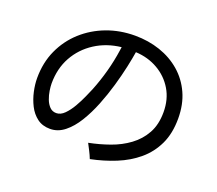

<svg xmlns="http://www.w3.org/2000/svg" viewBox="-125 -917 1250 1105"><g transform="rotate(20 500.0 -364.5)"><path d="M522.5 13.7Q513.7 -8.8 502.9 -29.8Q492.2 -50.8 481.4 -71.3Q545.9 -84 607.9 -106Q669.9 -127.9 719.7 -164.6Q769.5 -201.2 799.3 -254.9Q829.1 -308.6 829.1 -384.8Q829.1 -462.9 793.9 -522Q758.8 -581.1 698.2 -616.2Q637.7 -651.4 561.5 -655.3Q555.7 -618.2 543.5 -561Q531.2 -503.9 512.2 -438Q493.2 -372.1 467.3 -307.1Q441.4 -242.2 408.7 -189Q376 -135.7 335.4 -103.5Q294.9 -71.3 247.1 -71.3Q200.2 -71.3 168 -95.7Q135.7 -120.1 116.2 -158.7Q96.7 -197.3 87.4 -240.2Q78.1 -283.2 78.1 -321.3Q78.1 -416 113.3 -493.2Q148.4 -570.3 210.4 -626.5Q272.5 -682.6 353 -712.9Q433.6 -743.2 525.4 -743.2Q607.4 -743.2 679.2 -718.8Q751 -694.3 805.2 -647.5Q859.4 -600.6 890.1 -533.2Q920.9 -465.8 920.9 -378.9Q920.9 -288.1 889.2 -221.2Q857.4 -154.3 802.2 -107.9Q747.1 -61.5 675.3 -32.2Q603.5 -2.9 522.5 13.7ZM250 -168.9Q276.4 -168.9 299.8 -192.4Q323.2 -215.8 343.3 -250.5Q363.3 -285.2 377.9 -318.4Q392.6 -351.6 400.4 -370.1Q425.8 -433.6 443.8 -500Q461.9 -566.4 471.7 -634.8L474.6 -654.3Q385.7 -644.5 315.9 -599.6Q246.1 -554.7 206.5 -483.4Q167 -412.1 167 -320.3Q167 -302.7 170.9 -276.9Q174.8 -251 184.1 -226.6Q193.4 -202.1 209.5 -185.5Q225.6 -168.9 250 -168.9Z"/></g></svg>

Font: Kosugi
Style: Regular
Weight: 400
Version: Version 4.002